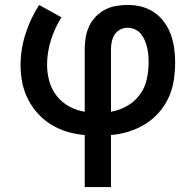

<svg xmlns="http://www.w3.org/2000/svg" viewBox="-20 -540 790 775"><path d="M322 215V5Q286 2 252 -8Q218 -18 187.5 -36.5Q157 -55 133 -81.5Q109 -108 93 -139.5Q77 -171 70 -206Q63 -241 63 -277Q63 -341 83 -403.5Q103 -466 138 -520L228 -470Q201 -427 185.5 -378Q170 -329 170 -278Q170 -245 179 -212.5Q188 -180 208.5 -153.5Q229 -127 259 -110.5Q289 -94 322 -89V-343Q322 -367 326 -390Q330 -413 340 -434.5Q350 -456 366.5 -473Q383 -490 404 -501Q425 -512 448.5 -516Q472 -520 495 -520Q524 -520 551.5 -513Q579 -506 602.5 -490Q626 -474 643 -450.5Q660 -427 669.5 -400.5Q679 -374 683 -346Q687 -318 687 -289Q687 -253 681.5 -216.5Q676 -180 661 -147Q646 -114 621.5 -86Q597 -58 566 -39Q535 -20 500 -9Q465 2 428 5V215ZM428 -89Q463 -95 493.5 -112.5Q524 -130 544.5 -158Q565 -186 572.5 -220.5Q580 -255 580 -290Q580 -305 578.5 -320Q577 -335 573.5 -349.5Q570 -364 564 -378Q558 -392 548.5 -403.5Q539 -415 524.5 -421.5Q510 -428 495 -428Q480 -428 466 -421Q452 -414 443.5 -401.5Q435 -389 431.5 -373.5Q428 -358 428 -343Z"/></svg>

Font: Iosevka Etoile Semibold
Style: Regular
Weight: 600
Designer: Belleve Invis
Foundry: Belleve Invis
Version: Version 22.1.2; ttfautohint (v1.8.4)